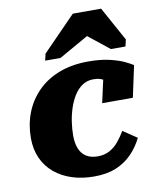

<svg xmlns="http://www.w3.org/2000/svg" viewBox="-89 -867 774 949"><g transform="rotate(-10 298.0 -392.5)"><path d="M341 -82Q376 -82 402 -96.5Q428 -111 447.5 -135Q467 -159 482 -185L552 -138Q530 -93 496.5 -59Q463 -25 417 -6Q371 13 307 13Q247 13 197 -3Q147 -19 109.5 -50Q72 -81 51.5 -126Q31 -171 31 -228Q31 -295 53.5 -353.5Q76 -412 120 -457Q164 -502 228.5 -527Q293 -552 375 -552Q437 -552 481.5 -541.5Q526 -531 554.5 -517.5Q583 -504 596 -495L562 -337H408L442 -490Q457 -489 464 -480Q471 -471 473 -459Q475 -447 472.5 -437Q470 -427 464 -422Q457 -434 446.5 -442.5Q436 -451 420.5 -456Q405 -461 385 -461Q354 -461 329.5 -444.5Q305 -428 288 -400.5Q271 -373 260 -339.5Q249 -306 244 -270.5Q239 -235 239 -204Q239 -166 250 -138.5Q261 -111 284 -96.5Q307 -82 341 -82ZM484 -798H342L175 -627L167 -593H244L440 -704L354 -707L497 -593H570L578 -627Z"/></g></svg>

Font: Roboto Serif 20pt ExtraBold
Style: Italic
Weight: 800
Italic angle: -10°
Version: Version 1.007